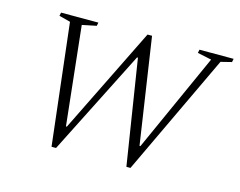

<svg xmlns="http://www.w3.org/2000/svg" viewBox="-84 -691 1023 820"><g transform="rotate(15 428.0 -280.5)"><path d="M202 4 140 -532 90 -545 93 -560H258L255 -545L192 -532L239 -96H243L474 -565H494L564 -97H568L764 -532L702 -545L705 -560H856L853 -545L805 -533L551 4H533L460 -459H456L222 4Z"/></g></svg>

Font: Spectral SC ExtraLight
Style: Italic
Weight: 275
Italic angle: -10°
Designer: Jean-Baptiste Levee
Foundry: Production Type
Version: Version 2.001